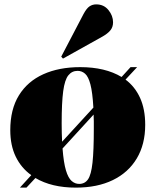

<svg xmlns="http://www.w3.org/2000/svg" viewBox="-20 -844 711 878"><path d="M71 14 123 -43Q77 -76 52 -127.5Q27 -179 27 -249Q27 -344 66.5 -408Q106 -472 178 -504.5Q250 -537 347 -537Q461 -537 536 -492L577 -537H607L554 -480Q597 -448 620.5 -396.5Q644 -345 644 -273Q644 -184 605.5 -119.5Q567 -55 496 -20.5Q425 14 327 14Q216 14 142 -30L101 14ZM264 -196 407 -352Q403 -422 393.5 -458Q384 -494 369 -507Q354 -520 335 -520Q309 -520 292.5 -499.5Q276 -479 269 -427Q262 -375 262 -280Q262 -257 262.5 -236Q263 -215 264 -196ZM342 -3Q368 -3 382.5 -24Q397 -45 403 -100Q409 -155 409 -256Q409 -273 409 -289.5Q409 -306 408 -320L266 -165Q271 -100 281.5 -65Q292 -30 307.5 -16.5Q323 -3 342 -3ZM268 -576 260 -585 362 -780Q376 -806 389.5 -815Q403 -824 420 -824Q455 -824 476 -798Q497 -772 497 -742Q497 -720 484.5 -705Q472 -690 449 -677Z"/></svg>

Font: Literata 72pt Black
Style: Regular
Weight: 900
Designer: Latin by Veronika Burian and Jose Scaglione. Greek by Irene Vlachou. Cyrillic by Vera Evstafieva.
Foundry: TypeTogether
Version: Version 3.002